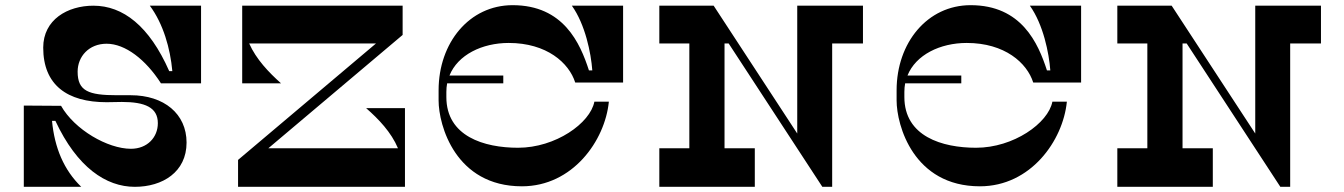

<svg xmlns="http://www.w3.org/2000/svg" viewBox="-20 -722 5195 742"><path d="M72 -314V0H294C227 -65 191 -150 181 -255H194C278 -75 390 0 501 0C608 0 701 -57 701 -171C701 -282 614 -354 485 -354H432C322 -354 280 -370 280 -445C280 -504 324 -553 392 -553C464 -553 543 -492 602 -400H757V-700H559C611 -630 638 -535 646 -447H634C557 -622 455 -700 341 -700C241 -700 147 -646 147 -538C147 -394 239 -327 392 -327C412 -327 432 -328 451 -328C540 -328 590 -307 590 -246C590 -191 549 -147 486 -147C396 -147 268 -221 216 -313Z M1395 -304C1443 -262 1492 -211 1518 -149H1017L1536 -587V-700H916V-400H1066C1019 -442 970 -493 943 -554H1433L900 -104V0H1545V-304Z M1946 -556C2093 -556 2179 -479 2203 -403H2388V-700H2190C2242 -627 2264 -517 2269 -450H2256C2222 -555 2158 -702 1961 -702C1794 -702 1675 -557 1675 -373V-334C1675 -238 1740 -2 1997 -2C2193 -2 2318 -178 2333 -329H2277C2261 -246 2127 -151 1982 -151C1851 -151 1705 -195 1705 -347V-367C1705 -378 1706 -389 1708 -400H1925V-430H1717C1749 -510 1843 -556 1946 -556Z M3315 -700H3061V-206L2738 -700H2528V-554H2644V-149H2528V0H2897V-149H2780V-554H2796L3158 0H3196V-554H3315Z M3716 -556C3863 -556 3949 -479 3973 -403H4158V-700H3960C4012 -627 4034 -517 4039 -450H4026C3992 -555 3928 -702 3731 -702C3564 -702 3445 -557 3445 -373V-334C3445 -238 3510 -2 3767 -2C3963 -2 4088 -178 4103 -329H4047C4031 -246 3897 -151 3752 -151C3621 -151 3475 -195 3475 -347V-367C3475 -378 3476 -389 3478 -400H3695V-430H3487C3519 -510 3613 -556 3716 -556Z M5085 -700H4831V-206L4508 -700H4298V-554H4414V-149H4298V0H4667V-149H4550V-554H4566L4928 0H4966V-554H5085Z"/></svg>

Font: Space Cowgirl Bold
Style: Regular
Weight: 700
Designer: Valery Marier
Foundry: Valery Marier
Version: Version 1.000;hotconv 1.0.109;makeotfexe 2.5.65596